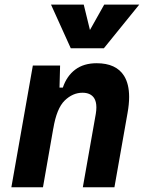

<svg xmlns="http://www.w3.org/2000/svg" viewBox="-20 -796 626 816"><path d="M28.3 0 119.6 -517.6H235.4L232.9 -423.8H247.1Q263.7 -473.1 299.8 -500.2Q335.9 -527.3 390.6 -527.3Q473.6 -527.3 507.3 -473.6Q528.8 -439 528.8 -383.8Q528.8 -353 522 -315.4L466.3 0H332L387.2 -312.5Q389.6 -327.6 389.6 -339.8Q389.6 -364.3 379.9 -379.4Q364.7 -401.9 330.6 -401.9Q289.1 -401.9 254.9 -368.7Q220.7 -335.4 206.5 -249.5V-250.5L162.6 0ZM280.8 -590.8 196.8 -776.4H335.9L362.3 -668.5L422.9 -776.4H571.8L421.4 -590.8Z"/></svg>

Font: CaskaydiaCove NFP
Style: Bold Italic
Weight: 700
Italic angle: -10°
Designer: Aaron Bell
Foundry: Saja Typeworks
Version: Version 2111.001; VTT 6.35;Nerd Fonts 3.1.1